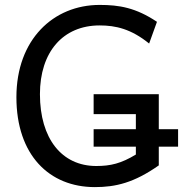

<svg xmlns="http://www.w3.org/2000/svg" viewBox="-20 -745 741 777"><path d="M358.9 -222.2V-151.4H529.8V-119.6C470.2 -83.5 427.7 -73.2 369.6 -73.2C230 -73.2 141.6 -184.1 141.6 -363.8C141.6 -534.2 234.4 -642.1 383.3 -642.1C448.2 -642.1 510.7 -627.9 583.5 -568.8L615.2 -656.7C529.8 -713.9 462.4 -725.1 383.3 -725.1C196.3 -725.1 46.4 -585.4 46.4 -351.6C46.4 -117.7 179.2 12.2 363.8 12.2C448.2 12.2 522.5 -5.4 622.6 -75.7V-151.4H700.7V-222.2H622.6V-363.8H358.9V-283.2H529.8V-222.2Z"/></svg>

Font: Andika
Style: Regular
Weight: 400
Designer: Victor Gaultney, Annie Olsen, Julie Remington, Don Collingsworth, Eric Hays
Foundry: SIL International
Version: Version 1.000